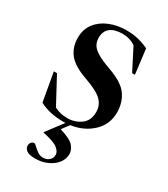

<svg xmlns="http://www.w3.org/2000/svg" viewBox="-187 -608 807 925"><g transform="rotate(30 216.0 -145.0)"><path d="M164 232.5Q129.5 232.5 115.5 222Q101.5 211.5 101.5 196Q101.5 186 107.2 178Q113 170 124.5 170Q128.5 170 138.5 180Q148.5 190 162.8 200Q177 210 194 210Q213.5 210 227.2 198.5Q241 187 241 168Q241 150.5 221.2 134Q201.5 117.5 136.5 103.5V101L204.5 11Q199 11 193 11Q151.5 11 119.2 3.5Q87 -4 60 -18.5L32 -176.5H49.5L128 -30.5Q161 -13.5 199.5 -13.5Q242 -13.5 274.5 -37Q307 -60.5 307 -109Q307 -145.5 281 -171.8Q255 -198 182 -223.5Q108.5 -249.5 79.8 -286.2Q51 -323 51 -375Q51 -422.5 76.5 -455.5Q102 -488.5 144.5 -505.8Q187 -523 237 -523Q274 -523 302.5 -516Q331 -509 361.5 -495L378.5 -357.5H363L301.5 -477.5Q270 -499 229 -499Q185 -499 161.5 -480.2Q138 -461.5 138 -425.5Q138 -406.5 146 -389.8Q154 -373 179.5 -356.5Q205 -340 258.5 -321Q338.5 -292.5 366.8 -251.8Q395 -211 395 -156.5Q395 -90.5 348 -46Q301 -1.5 230 8.5L200 48.5Q259.5 66 278 87.2Q296.5 108.5 296.5 132Q296.5 160.5 278 183.2Q259.5 206 229.5 219.2Q199.5 232.5 164 232.5Z"/></g></svg>

Font: Newsreader Display Medium
Style: Regular
Weight: 500
Designer: Hugues Gentile
Foundry: Production Type
Version: Version 1.001